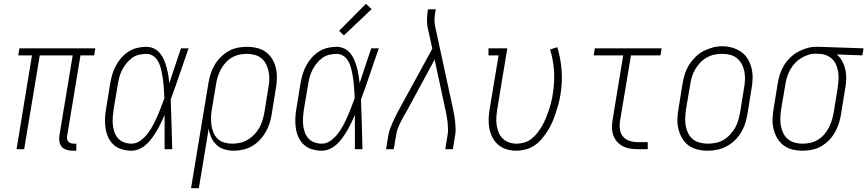

<svg xmlns="http://www.w3.org/2000/svg" viewBox="-20 -784 4558 1009"><path d="M362 8Q346 8 330.5 3.5Q315 -1 305 -12Q295 -23 292.5 -39Q290 -55 292 -71L362 -493H189L107 0H67L148 -493H76L82 -530H481L475 -493H403L333 -71Q331 -63 332.5 -54.5Q334 -46 339 -40Q344 -34 352 -31.5Q360 -29 368 -29H381V8Z M671 8Q645 8 620 0.5Q595 -7 577 -23.5Q559 -40 548.5 -63Q538 -86 534.5 -111Q531 -136 532 -162.5Q533 -189 538 -215L559 -345Q563 -369 570 -392.5Q577 -416 588.5 -438Q600 -460 617 -479.5Q634 -499 655 -512.5Q676 -526 700 -532Q724 -538 748 -538Q770 -538 789 -529Q808 -520 821 -504Q834 -488 842 -469Q850 -450 855.5 -429.5Q861 -409 864.5 -388.5Q868 -368 870 -347Q885 -392 900 -438Q915 -484 931 -530H971Q947 -463 924.5 -395.5Q902 -328 877 -261Q880 -196 881.5 -130.5Q883 -65 885 0H845Q845 -45 845 -90Q845 -135 845 -180Q836 -160 826.5 -139.5Q817 -119 805.5 -99.5Q794 -80 781 -61.5Q768 -43 751 -27Q734 -11 713.5 -1.5Q693 8 671 8ZM671 -29Q696 -29 718 -45Q740 -61 756 -82Q772 -103 784 -126Q796 -149 806.5 -172.5Q817 -196 826 -220Q835 -244 844 -268Q843 -286 842 -303.5Q841 -321 839.5 -338.5Q838 -356 835.5 -373Q833 -390 829.5 -407Q826 -424 820.5 -440Q815 -456 805.5 -470Q796 -484 781 -492.5Q766 -501 748 -501Q729 -501 709 -496Q689 -491 672.5 -478.5Q656 -466 643 -449.5Q630 -433 621 -415Q612 -397 607 -378Q602 -359 599 -339L577 -209Q574 -189 572.5 -168.5Q571 -148 573 -128Q575 -108 581.5 -89.5Q588 -71 600.5 -57Q613 -43 632 -36Q651 -29 671 -29Z M984 205 1075 -345Q1079 -370 1086.5 -394Q1094 -418 1107 -441Q1120 -464 1139 -483Q1158 -502 1180.5 -515Q1203 -528 1228 -533Q1253 -538 1278 -538Q1305 -538 1331.5 -531.5Q1358 -525 1378.5 -509.5Q1399 -494 1412 -471.5Q1425 -449 1430.5 -423Q1436 -397 1435 -369.5Q1434 -342 1429 -315L1408 -185Q1404 -160 1396.5 -136Q1389 -112 1376 -89.5Q1363 -67 1345 -48Q1327 -29 1304.5 -16Q1282 -3 1257 2.5Q1232 8 1208 8Q1182 8 1158 0.5Q1134 -7 1117 -23.5Q1100 -40 1090 -62.5Q1080 -85 1077 -109L1025 205ZM1200 -29Q1221 -29 1241.5 -33.5Q1262 -38 1281 -49Q1300 -60 1315.5 -76Q1331 -92 1342 -111Q1353 -130 1359 -150Q1365 -170 1369 -191L1390 -321Q1394 -342 1395 -364Q1396 -386 1392 -406.5Q1388 -427 1379 -445.5Q1370 -464 1354.5 -477Q1339 -490 1318.5 -495.5Q1298 -501 1277 -501Q1257 -501 1236.5 -496.5Q1216 -492 1197.5 -481Q1179 -470 1164.5 -453.5Q1150 -437 1140 -418Q1130 -399 1124 -379.5Q1118 -360 1115 -339L1094 -213Q1090 -192 1089 -170Q1088 -148 1091 -127.5Q1094 -107 1101.5 -88Q1109 -69 1123.5 -55Q1138 -41 1158 -35Q1178 -29 1200 -29Z M1671 8Q1645 8 1620 0.5Q1595 -7 1577 -23.5Q1559 -40 1548.5 -63Q1538 -86 1534.5 -111Q1531 -136 1532 -162.5Q1533 -189 1538 -215L1559 -345Q1563 -369 1570 -392.5Q1577 -416 1588.5 -438Q1600 -460 1617 -479.5Q1634 -499 1655 -512.5Q1676 -526 1700 -532Q1724 -538 1748 -538Q1770 -538 1789 -529Q1808 -520 1821 -504Q1834 -488 1842 -469Q1850 -450 1855.5 -429.5Q1861 -409 1864.5 -388.5Q1868 -368 1870 -347Q1885 -392 1900 -438Q1915 -484 1931 -530H1971Q1947 -463 1924.5 -395.5Q1902 -328 1877 -261Q1880 -196 1881.5 -130.5Q1883 -65 1885 0H1845Q1845 -45 1845 -90Q1845 -135 1845 -180Q1836 -160 1826.5 -139.5Q1817 -119 1805.5 -99.5Q1794 -80 1781 -61.5Q1768 -43 1751 -27Q1734 -11 1713.5 -1.5Q1693 8 1671 8ZM1671 -29Q1696 -29 1718 -45Q1740 -61 1756 -82Q1772 -103 1784 -126Q1796 -149 1806.5 -172.5Q1817 -196 1826 -220Q1835 -244 1844 -268Q1843 -286 1842 -303.5Q1841 -321 1839.5 -338.5Q1838 -356 1835.5 -373Q1833 -390 1829.5 -407Q1826 -424 1820.5 -440Q1815 -456 1805.5 -470Q1796 -484 1781 -492.5Q1766 -501 1748 -501Q1729 -501 1709 -496Q1689 -491 1672.5 -478.5Q1656 -466 1643 -449.5Q1630 -433 1621 -415Q1612 -397 1607 -378Q1602 -359 1599 -339L1577 -209Q1574 -189 1572.5 -168.5Q1571 -148 1573 -128Q1575 -108 1581.5 -89.5Q1588 -71 1600.5 -57Q1613 -43 1632 -36Q1651 -29 1671 -29ZM1787 -598 1762 -622 1903 -764 1933 -736Z M2009 0 2021 -74Q2024 -91 2030.5 -108.5Q2037 -126 2044.5 -143Q2052 -160 2060.5 -176.5Q2069 -193 2078 -210L2252 -528L2227 -641Q2223 -662 2224 -684Q2225 -706 2228 -728L2229 -735H2270L2269 -728Q2265 -708 2263.5 -688Q2262 -668 2266 -649L2361 -210Q2365 -193 2367.5 -176.5Q2370 -160 2372 -143Q2374 -126 2374.5 -108.5Q2375 -91 2372 -74L2360 0H2320L2332 -74Q2335 -90 2334.5 -106.5Q2334 -123 2332.5 -139Q2331 -155 2328 -170.5Q2325 -186 2322 -202L2264 -471L2113 -192Q2112 -190 2110.5 -188Q2109 -186 2108 -184V-183Q2108 -183 2108 -183Q2108 -183 2108 -183H2107Q2107 -183 2107 -183Q2107 -183 2107 -183Q2092 -156 2079 -129Q2066 -102 2062 -74L2049 0Z M2693 8Q2667 8 2642 0.5Q2617 -7 2598 -23.5Q2579 -40 2567.5 -62.5Q2556 -85 2551.5 -110Q2547 -135 2548 -162Q2549 -189 2554 -215L2600 -493H2547V-530H2646L2593 -209Q2590 -189 2588.5 -168Q2587 -147 2590 -127Q2593 -107 2600.5 -88.5Q2608 -70 2621.5 -56.5Q2635 -43 2654 -36Q2673 -29 2694 -29Q2715 -29 2736.5 -35.5Q2758 -42 2775.5 -56.5Q2793 -71 2806.5 -89Q2820 -107 2831 -126.5Q2842 -146 2850 -166.5Q2858 -187 2865 -207.5Q2872 -228 2877 -249Q2882 -270 2885 -291Q2895 -351 2891.5 -409.5Q2888 -468 2871 -524L2909 -536Q2927 -475 2931.5 -412.5Q2936 -350 2925 -285Q2921 -260 2914.5 -236Q2908 -212 2900 -188.5Q2892 -165 2882 -141.5Q2872 -118 2858 -96Q2844 -74 2827 -54Q2810 -34 2788.5 -19.5Q2767 -5 2742 1.5Q2717 8 2693 8Z M3331 0Q3310 0 3289.5 -3.5Q3269 -7 3251.5 -16.5Q3234 -26 3221.5 -41Q3209 -56 3202.5 -75Q3196 -94 3196 -115.5Q3196 -137 3200 -158L3255 -493H3100L3106 -530H3457L3451 -493H3296L3239 -152Q3235 -129 3237.5 -106.5Q3240 -84 3253 -67.5Q3266 -51 3287.5 -44Q3309 -37 3331 -37H3384V0Z M3698 8Q3671 8 3644.5 1.5Q3618 -5 3597.5 -20.5Q3577 -36 3564 -58.5Q3551 -81 3545 -107Q3539 -133 3540 -160.5Q3541 -188 3546 -215L3567 -345Q3571 -370 3579 -395Q3587 -420 3601 -442.5Q3615 -465 3634.5 -484.5Q3654 -504 3677.5 -516Q3701 -528 3726 -534.5Q3751 -541 3777 -541Q3804 -541 3830 -533Q3856 -525 3877 -510Q3898 -495 3911 -472Q3924 -449 3930 -423.5Q3936 -398 3935 -370Q3934 -342 3929 -315L3908 -185Q3904 -160 3896 -135Q3888 -110 3874.5 -87.5Q3861 -65 3841 -46Q3821 -27 3797.5 -14.5Q3774 -2 3748.5 3Q3723 8 3698 8ZM3699 -29Q3720 -29 3741 -33Q3762 -37 3781 -48Q3800 -59 3815.5 -75.5Q3831 -92 3842 -110.5Q3853 -129 3859 -149.5Q3865 -170 3869 -191L3890 -321Q3894 -342 3895 -364Q3896 -386 3892 -407Q3888 -428 3878.5 -446.5Q3869 -465 3853 -478Q3837 -491 3816.5 -496Q3796 -501 3774 -501Q3753 -501 3732.5 -496.5Q3712 -492 3693 -481Q3674 -470 3659 -454Q3644 -438 3633 -419Q3622 -400 3616 -380Q3610 -360 3607 -339L3585 -209Q3582 -188 3581 -166Q3580 -144 3583.5 -123.5Q3587 -103 3596 -84.5Q3605 -66 3620.5 -53Q3636 -40 3657 -34.5Q3678 -29 3699 -29Z M4197 8Q4170 8 4144 1.5Q4118 -5 4097.5 -20.5Q4077 -36 4064 -58.5Q4051 -81 4045 -107Q4039 -133 4040 -160.5Q4041 -188 4046 -215L4067 -345Q4071 -370 4078.5 -393.5Q4086 -417 4099.5 -439.5Q4113 -462 4132 -480.5Q4151 -499 4173.5 -511.5Q4196 -524 4220.5 -531Q4245 -538 4269 -538Q4272 -538 4275.5 -538Q4279 -538 4283 -538L4518 -530L4512 -493L4377 -498Q4395 -483 4406.5 -461.5Q4418 -440 4423 -416Q4428 -392 4427 -366Q4426 -340 4421 -315L4400 -185Q4396 -160 4388.5 -136Q4381 -112 4368 -89Q4355 -66 4336.5 -47Q4318 -28 4295 -15Q4272 -2 4247 3Q4222 8 4197 8ZM4198 -29Q4218 -29 4238.5 -33.5Q4259 -38 4277.5 -49Q4296 -60 4310.5 -76.5Q4325 -93 4335 -112Q4345 -131 4351 -150.5Q4357 -170 4361 -191L4382 -321Q4385 -341 4386.5 -361.5Q4388 -382 4385.5 -401Q4383 -420 4376 -438.5Q4369 -457 4356.5 -470.5Q4344 -484 4326 -492Q4308 -500 4288 -501H4277Q4274 -501 4271.5 -501.5Q4269 -502 4266 -502Q4246 -502 4226.5 -495.5Q4207 -489 4189 -478Q4171 -467 4156.5 -451Q4142 -435 4132 -416.5Q4122 -398 4116 -378.5Q4110 -359 4107 -339L4085 -209Q4082 -188 4081 -166Q4080 -144 4083.5 -123.5Q4087 -103 4096 -84.5Q4105 -66 4120.5 -53Q4136 -40 4156 -34.5Q4176 -29 4198 -29Z"/></svg>

Font: Iosevka Curly Slab XLtObl
Style: Regular
Weight: 200
Italic angle: -9°
Monospace: yes
Designer: Belleve Invis
Foundry: Belleve Invis
Version: Version 11.1.0; ttfautohint (v1.8.3)